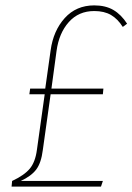

<svg xmlns="http://www.w3.org/2000/svg" viewBox="-20 -693 492 713"><path d="M452 -605 436 -593Q417 -623 392 -637.5Q367 -652 330 -652Q272 -652 235.5 -611Q199 -570 190 -504L171 -364H364L362 -343H168L139 -136Q133 -88 114.5 -63.5Q96 -39 57 -21H362L355 0H23L25 -21Q70 -42 90.5 -66.5Q111 -91 117 -136L146 -343H89L92 -364H148L168 -506Q178 -579 220.5 -626Q263 -673 330 -673Q372 -673 401 -656Q430 -639 452 -605Z"/></svg>

Font: Fira Sans Condensed Thin
Style: Italic
Weight: 250
Width: 3
Italic angle: -8°
Designer: Carrois Corporate & Edenspiekermann AG
Foundry: Carrois Corporate GbR & Edenspiekermann AG
Version: Version 4.203